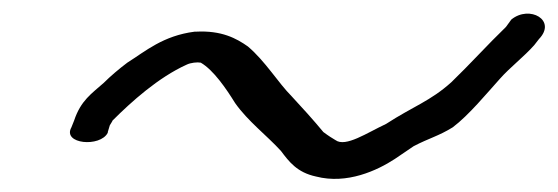

<svg xmlns="http://www.w3.org/2000/svg" viewBox="-20 -426 829 285"><path d="M134 -303C116 -287 100 -277 90 -247L86 -237C72 -212 129 -207 140 -229V-230L143 -240C144 -242 147 -246 147 -247C175 -275 215 -311 257 -330C263 -333 273 -334 278 -333C297 -322 316 -294 329 -273C348 -246 376 -225 397 -202C409 -186 421 -170 449 -164C495 -152 540 -173 566 -190L594 -209C617 -221 631 -224 652 -237C676 -255 703 -288 722 -309C737 -326 758 -342 773 -359L780 -368C807 -396 766 -419 739 -397L731 -386C704 -360 678 -331 650 -304C619 -276 593 -268 553 -242C525 -229 493 -207 478 -218C473 -221 468 -224 460 -230C446 -247 427 -268 413 -283C393 -303 374 -335 348 -357C331 -369 309 -381 271 -379H269C222 -373 196 -350 169 -333C157 -324 144 -313 134 -303Z"/></svg>

Font: Stray Cat
Style: BdExtObl
Weight: 700
Version: Version 1.0